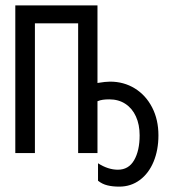

<svg xmlns="http://www.w3.org/2000/svg" viewBox="-20 -570 640 715"><path d="M345 103V38Q382.5 62 419 62Q459 62 479.5 26.5Q500 -9 500 -66Q500 -106 486.2 -136.2Q472.5 -166.5 447 -183.2Q421.5 -200 387 -200Q373.5 -200 363 -198.5Q352.5 -197 343 -193V0H271V-483H110V0H37V-550H343V-261Q373 -266 390 -266Q441 -266 482 -240.8Q523 -215.5 546.5 -170Q570 -124.5 570 -66Q570 -11.5 552 32Q534 75.5 500.8 100.2Q467.5 125 424 125Q399 125 379.8 120.2Q360.5 115.5 345 103Z"/></svg>

Font: JuliaMono Light
Style: Regular
Weight: 300
Monospace: yes
Designer: cormullion
Foundry: corm
Version: Version 0.054; ttfautohint (v1.8.4)